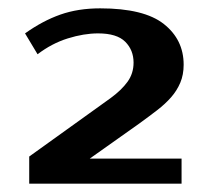

<svg xmlns="http://www.w3.org/2000/svg" viewBox="-20 -730 510 460"><path d="M415 -350V-290H50V-355L245 -495Q271 -514 285.5 -534Q300 -554 300 -580Q300 -610 280 -630Q260 -650 215 -650Q181 -650 142.5 -638Q104 -626 70 -600L40 -650Q82 -680 124.5 -695Q167 -710 220 -710Q325 -710 372.5 -672.5Q420 -635 420 -575Q420 -551 412 -532Q404 -513 390 -497Q376 -481 356.5 -466Q337 -451 315 -435L195 -350Z"/></svg>

Font: Prosto One
Style: Regular
Weight: 400
Designer: Pavel Emelyanov and Jovanny lemonad
Foundry: Pavel Emelyanov and Jovanny Lemonad
Version: Version 1.001